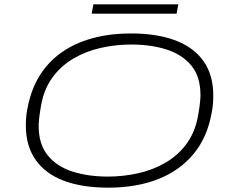

<svg xmlns="http://www.w3.org/2000/svg" viewBox="-20 -852 1071 884"><path d="M478 12Q358 12 273.5 -20Q189 -52 144 -116Q99 -180 99 -274Q99 -292 100.5 -311.5Q102 -331 106 -351Q127 -466 190.5 -543Q254 -620 354 -659Q454 -698 583 -698Q703 -698 787.5 -666Q872 -634 917 -570.5Q962 -507 962 -412Q962 -394 960.5 -374.5Q959 -355 955 -335Q935 -220 871 -143Q807 -66 707.5 -27Q608 12 478 12ZM477 -39Q548 -39 617 -54.5Q686 -70 744.5 -104.5Q803 -139 842.5 -195Q882 -251 894 -332Q897 -348 898.5 -360.5Q900 -373 901 -382Q902 -391 902.5 -399Q903 -407 903 -414Q903 -499 861 -550Q819 -601 747 -624Q675 -647 584 -647Q513 -647 444 -631.5Q375 -616 316.5 -581.5Q258 -547 218.5 -491Q179 -435 167 -354Q164 -338 162.5 -325.5Q161 -313 160 -304Q159 -295 158.5 -287Q158 -279 158 -272Q158 -188 200 -136.5Q242 -85 314 -62Q386 -39 477 -39ZM402 -789 410 -832H801L793 -789Z"/></svg>

Font: Archivo Expanded Thin
Style: Italic
Weight: 250
Width: 7
Italic angle: -10°
Designer: Hector Gatti
Foundry: Omnibus-Type
Version: Version 2.001